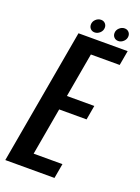

<svg xmlns="http://www.w3.org/2000/svg" viewBox="-176 -835 657 899"><g transform="rotate(20 152.0 -385.0)"><path d="M-30.5 0 88.5 -675H333.5L320.5 -601.5H177L138 -380.5H274.5L262 -309H125.5L84 -73.5H227.5L214.5 0ZM157.5 -704.5Q145 -704.5 137 -712.8Q129 -721 129 -733.5Q129 -748.5 140.5 -759.5Q152 -770.5 167 -770.5Q179.5 -770.5 187.5 -762.2Q195.5 -754 195.5 -742Q195.5 -726.5 183.8 -715.5Q172 -704.5 157.5 -704.5ZM275.5 -704.5Q262.5 -704.5 254.5 -712.8Q246.5 -721 246.5 -733.5Q246.5 -748.5 258.2 -759.5Q270 -770.5 284.5 -770.5Q297 -770.5 305 -762.2Q313 -754 313 -742Q313 -726.5 301.2 -715.5Q289.5 -704.5 275.5 -704.5Z"/></g></svg>

Font: Anybody Condensed Medium
Style: Italic
Weight: 500
Width: 3
Italic angle: -10°
Designer: Tyler Finck
Foundry: Etcetera Type Company
Version: Version 1.010; ttfautohint (v1.8.3) -l 8 -r 50 -G 200 -x 14 